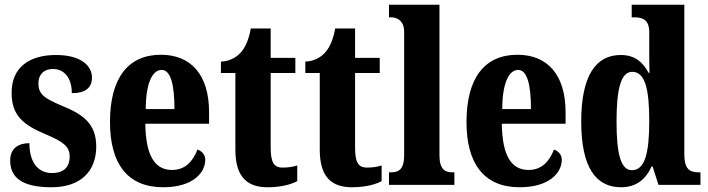

<svg xmlns="http://www.w3.org/2000/svg" viewBox="-20 -780 2988 810"><path d="M197 10C321 10 386 -58 386 -162C386 -259 329 -298 241 -334C164 -366 142 -384 142 -429C142 -467 167 -489 203 -489C249 -489 283 -454 283 -387C341 -387 368 -410 368 -453C368 -501 324 -548 216 -548C104 -548 29 -496 29 -389C29 -293 77 -253 176 -212C244 -183 274 -163 274 -120C274 -80 254 -50 199 -50C143 -50 104 -92 104 -176C60 -176 23 -156 23 -103C23 -36 66 10 197 10Z M668 10C796 10 846 -53 846 -106C846 -128 831 -143 813 -149C794 -100 762 -63 706 -63C633 -63 595 -123 593 -258H862V-307C862 -465 785 -549 659 -549C522 -549 444 -453 444 -265C444 -91 517 10 668 10ZM716 -320H595C595 -427 622 -485 662 -485C700 -485 716 -423 716 -320Z M1109 10C1172 10 1215 -5 1234 -16V-82C1216 -76 1195 -73 1172 -73C1133 -73 1122 -99 1122 -159V-472H1226V-536H1122V-660H1038C1030 -614 1016 -584 1001 -565C985 -544 956 -522 912 -520V-472H973V-148C973 -31 1025 10 1109 10Z M1465 10C1528 10 1571 -5 1590 -16V-82C1572 -76 1551 -73 1528 -73C1489 -73 1478 -99 1478 -159V-472H1582V-536H1478V-660H1394C1386 -614 1372 -584 1357 -565C1341 -544 1312 -522 1268 -520V-472H1329V-148C1329 -31 1381 10 1465 10Z M1621 0H1897V-53H1888C1856 -53 1834 -67 1834 -125V-760H1621V-707H1631C1647 -707 1685 -699 1685 -646V-125C1685 -67 1663 -53 1631 -53H1621Z M2172 10C2300 10 2350 -53 2350 -106C2350 -128 2335 -143 2317 -149C2298 -100 2266 -63 2210 -63C2137 -63 2099 -123 2097 -258H2366V-307C2366 -465 2289 -549 2163 -549C2026 -549 1948 -453 1948 -265C1948 -91 2021 10 2172 10ZM2220 -320H2099C2099 -427 2126 -485 2166 -485C2204 -485 2220 -423 2220 -320Z M2600 10C2664 10 2704 -23 2729 -78H2733L2758 0H2935V-53H2927C2887 -53 2867 -69 2867 -130V-760H2645V-707H2653C2689 -707 2719 -699 2719 -644V-583C2719 -545 2719 -503 2720 -473H2716C2693 -516 2660 -548 2599 -548C2493 -548 2432 -460 2432 -267C2432 -75 2493 10 2600 10ZM2646 -62C2599 -62 2581 -130 2581 -268C2581 -403 2599 -477 2647 -477C2702 -477 2719 -403 2719 -269C2719 -135 2701 -62 2646 -62Z"/></svg>

Font: Noto Serif Lao ExtraCondensed ExtraBold
Style: Regular
Weight: 800
Width: 2
Designer: Monotype Design Team
Foundry: Monotype Imaging Inc.
Version: Version 2.003